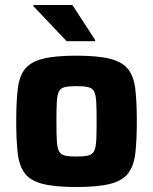

<svg xmlns="http://www.w3.org/2000/svg" viewBox="-20 -741 613 769"><path d="M286 8Q200 8 151 -4.5Q102 -17 79.5 -46.5Q57 -76 51 -127Q45 -178 45 -256Q45 -333 51 -384Q57 -435 79.5 -464Q102 -493 151 -505.5Q200 -518 286 -518Q372 -518 421 -505.5Q470 -493 493 -464Q516 -435 522 -384Q528 -333 528 -256Q528 -178 522 -127Q516 -76 493 -46.5Q470 -17 421 -4.5Q372 8 286 8ZM286 -114Q316 -114 333 -118Q350 -122 357 -136Q364 -150 365.5 -178.5Q367 -207 367 -256Q367 -304 365.5 -332.5Q364 -361 357 -374.5Q350 -388 333 -392Q316 -396 286 -396Q256 -396 239.5 -392Q223 -388 216 -374.5Q209 -361 207.5 -332.5Q206 -304 206 -256Q206 -207 207.5 -178.5Q209 -150 216 -136Q223 -122 239.5 -118Q256 -114 286 -114ZM247 -576 114 -716V-721H270L361 -581V-576Z"/></svg>

Font: Saira
Style: Bold
Weight: 700
Designer: Hector Gatti with collaboration of the Omnibus-Type team
Foundry: Omnibus-Type
Version: Version 1.100; ttfautohint (v1.8.3)